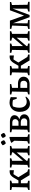

<svg xmlns="http://www.w3.org/2000/svg" viewBox="1968 -2718 758 4735"><g transform="rotate(-90 2347.5 -350.0)"><path d="M30 0V-32Q59 -46 94 -54L102 -433L30 -450V-485H261V-453Q232 -440 196 -431V-275H265L329 -385Q358 -434 394.5 -463Q431 -492 494 -492Q505 -492 518 -490V-387L422 -398Q415 -389 408 -378.5Q401 -368 394 -357L345 -276L482 -54L541 -36V0H396L266 -215H196V-52L259 -36V0Z M584 0V-32Q599 -38 614 -43.5Q629 -49 649 -54L656 -433L584 -450V-485H813V-453Q798 -446 782.5 -440.5Q767 -435 750 -431V-162L958 -407V-431L884 -450V-485H1117V-453Q1090 -440 1052 -431V-52L1117 -36V0H884V-32Q900 -39 917.5 -44.5Q935 -50 951 -54L956 -319L750 -76V-52L813 -36V0Z M1172 0V-30Q1186 -38 1201.5 -44.5Q1217 -51 1235 -55L1245 -377L1191 -448Q1224 -468 1261 -480Q1298 -492 1338 -496V-53L1405 -33V0ZM1213 -709Q1230 -694 1242 -673.5Q1254 -653 1257 -630Q1243 -614 1222 -602Q1201 -590 1179 -587Q1163 -601 1150.5 -621.5Q1138 -642 1133 -665Q1149 -681 1169.5 -693Q1190 -705 1213 -709ZM1393 -709Q1409 -694 1421.5 -673.5Q1434 -653 1437 -630Q1423 -614 1402 -602Q1381 -590 1359 -587Q1323 -616 1314 -665Q1329 -681 1349.5 -693Q1370 -705 1393 -709Z M1453 0V-32Q1473 -46 1517 -54L1524 -433L1453 -450V-485H1716Q1789 -485 1832 -455Q1875 -425 1875 -373Q1875 -330 1847.5 -298Q1820 -266 1772 -252Q1831 -240 1863.5 -209.5Q1896 -179 1896 -132Q1896 -71 1846.5 -35.5Q1797 0 1710 0ZM1694 -426H1615V-273H1714Q1778 -301 1778 -354Q1778 -390 1755 -408Q1732 -426 1694 -426ZM1702 -217H1615V-59H1735Q1797 -77 1797 -136Q1797 -174 1771 -195.5Q1745 -217 1702 -217Z M2159 9Q2099 9 2053.5 -22Q2008 -53 1982.5 -109Q1957 -165 1957 -238Q1957 -317 1986.5 -374.5Q2016 -432 2067.5 -463Q2119 -494 2188 -494Q2255 -494 2320 -466L2317 -317H2280L2249 -410Q2203 -421 2153 -421Q2122 -421 2092 -411Q2059 -334 2059 -254Q2059 -167 2099.5 -119Q2140 -71 2207 -71Q2261 -71 2325 -103L2332 -85Q2261 9 2159 9Z M2386 0V-32Q2410 -46 2450 -54L2458 -433L2386 -450V-485H2643V-452Q2598 -440 2548 -432V-286H2656Q2731 -286 2777 -248.5Q2823 -211 2823 -148Q2823 -79 2772.5 -39.5Q2722 0 2636 0ZM2548 -59H2662Q2693 -68 2708.5 -90Q2724 -112 2724 -142Q2724 -227 2636 -227H2548Z M2859 0V-32Q2888 -46 2923 -54L2931 -433L2859 -450V-485H3090V-453Q3061 -440 3025 -431V-275H3094L3158 -385Q3187 -434 3223.5 -463Q3260 -492 3323 -492Q3334 -492 3347 -490V-387L3251 -398Q3244 -389 3237 -378.5Q3230 -368 3223 -357L3174 -276L3311 -54L3370 -36V0H3225L3095 -215H3025V-52L3088 -36V0Z M3413 0V-32Q3428 -38 3443 -43.5Q3458 -49 3478 -54L3485 -433L3413 -450V-485H3642V-453Q3627 -446 3611.5 -440.5Q3596 -435 3579 -431V-162L3787 -407V-431L3713 -450V-485H3946V-453Q3919 -440 3881 -431V-52L3946 -36V0H3713V-32Q3729 -39 3746.5 -44.5Q3764 -50 3780 -54L3785 -319L3579 -76V-52L3642 -36V0Z M4598 -50 4671 -35V0H4430V-31Q4448 -39 4468 -45Q4488 -51 4501 -52L4503 -418L4346 0H4292L4144 -406L4139 -50L4222 -35V0H4000V-31Q4017 -38 4035 -43Q4053 -48 4071 -52L4085 -432L4004 -450V-485H4207L4331 -137L4462 -485H4666V-454Q4635 -442 4592 -434Z"/></g></svg>

Font: Piazzolla Medium
Style: Regular
Weight: 500
Designer: Juan Pablo del Peral
Foundry: Huerta Tipografica
Version: Version 1.330